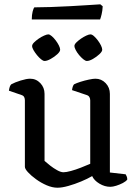

<svg xmlns="http://www.w3.org/2000/svg" viewBox="-20 -864 633 888"><path d="M246 4.2Q222.2 4.2 196 -7Q169.7 -18.3 146.8 -35Q123.9 -51.6 109.5 -67.3Q95.1 -83 95.1 -92.5V-399.9Q95.1 -408.1 91.9 -414.8Q88.7 -421.5 79.5 -424.5L21.2 -444.6Q23 -457.3 25.8 -464.2Q28.7 -471 32 -474Q48.4 -483.1 75.6 -491.6Q102.9 -500 119.3 -500Q147.1 -500 166.6 -479.5Q186 -459 186 -429.8V-119.8Q196.8 -110.1 212.2 -98.1Q227.6 -86 244.5 -76.7Q261.4 -67.3 273.5 -67.3Q286.2 -67.3 308.2 -73.3Q330.2 -79.2 354.3 -88.7Q378.3 -98.1 397.3 -106.4V-399.9Q397.3 -408.1 393.5 -414.9Q389.8 -421.7 380.8 -424.5L313.1 -447.2Q314.4 -457.5 317.1 -464.7Q319.9 -471.8 322.5 -474Q333.2 -479.6 352.1 -485.6Q371 -491.7 390.8 -495.8Q410.5 -500 421.4 -500Q449 -500 468.6 -479.6Q488.2 -459.2 488.2 -429.8V-66.2L561.1 -57.9Q563.4 -54.7 566 -48.2Q568.7 -41.8 568.7 -33.7Q562.7 -25.2 548.2 -17.6Q533.8 -10.1 517.6 -5Q501.4 0 490.3 0Q464.2 0 439.8 -14.7Q415.4 -29.3 406.2 -49.6Q385 -37.1 355.5 -24.8Q326.1 -12.5 296.6 -4.2Q267.1 4.2 246 4.2ZM381.8 -582Q375.1 -582 365.2 -590Q355.3 -598.1 345.8 -609.4Q336.4 -620.7 330.2 -632.6Q324.1 -644.4 324.1 -651Q324.1 -658.7 333 -667.6Q342 -676.5 354.3 -685.1Q366.6 -693.6 379 -699.3Q391.3 -705 398 -705Q405.5 -705 414.6 -696.9Q423.6 -688.9 432.6 -677Q441.5 -665.2 447.2 -653.4Q452.8 -641.6 452.8 -634Q452.8 -625.5 439.6 -613.2Q426.4 -600.9 409.8 -591.4Q393.2 -582 381.8 -582ZM186.2 -582Q179.5 -582 170.1 -589.7Q160.7 -597.3 151.1 -609Q141.6 -620.7 135 -632.1Q128.5 -643.5 128.5 -651.1Q128.5 -658.7 137.4 -667.6Q146.4 -676.5 158.7 -685.1Q171 -693.6 183.9 -699.3Q196.7 -705 203.3 -705Q210 -705 219.4 -696.9Q228.8 -688.9 237.7 -677.1Q246.7 -665.2 252.5 -653.4Q258.2 -641.6 258.2 -634Q258.2 -625.5 245 -613.2Q231.7 -600.9 214.6 -591.5Q197.6 -582 186.2 -582ZM127 -774.1Q127 -795.7 131 -810.9Q135 -826 139 -830Q170.6 -830 215.1 -831.5Q259.6 -833 305.7 -835.5Q351.8 -838 389 -840.5Q426.3 -843 444 -844L455 -835Q454 -814.4 450 -798Q446 -781.6 443 -774.1Z"/></svg>

Font: Texturina Medium
Style: Regular
Weight: 500
Designer: Guillermo Torres Carreño
Foundry: Omnibus-Type
Version: Version 1.003